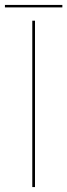

<svg xmlns="http://www.w3.org/2000/svg" viewBox="-52 -759 273 779"><path d="M79 0H90V-675H79ZM-32 -729H201V-739H-32Z"/></svg>

Font: Anybody UltraCondensed Thin Thin
Style: Regular
Weight: 250
Version: Version 1.111